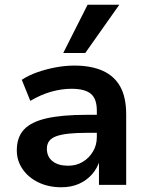

<svg xmlns="http://www.w3.org/2000/svg" viewBox="-20 -781 622 811"><path d="M239 10Q185 10 142.5 -10.5Q100 -31 75.5 -66.5Q51 -102 51 -146Q51 -201 81 -233.5Q111 -266 176 -281Q241 -296 346 -296H405V-220H350Q303 -220 270.5 -216.5Q238 -213 217.5 -205.5Q197 -198 187.5 -185Q178 -172 178 -153Q178 -119 202 -100Q226 -81 268 -81Q302 -81 329 -97Q356 -113 372.5 -140.5Q389 -168 389 -202V-314Q389 -364 363.5 -385Q338 -406 282 -406Q241 -406 197.5 -394Q154 -382 108 -355L72 -444Q101 -463 138 -476Q175 -489 215.5 -496.5Q256 -504 294 -504Q365 -504 414 -482Q463 -460 488 -415Q513 -370 513 -298V0H398V-103H401Q391 -70 368.5 -44.5Q346 -19 313.5 -4.5Q281 10 239 10ZM247 -557 350 -761H484L340 -557Z"/></svg>

Font: Nunito Sans 10pt
Style: Bold
Weight: 700
Designer: Vernon Adams
Foundry: Vernon Adams
Version: Version 3.101;gftools[0.9.27]